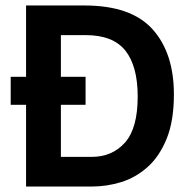

<svg xmlns="http://www.w3.org/2000/svg" viewBox="-20 -680 685 700"><path d="M75 0V-298H19V-400H75V-660H288Q458 -660 536 -573.5Q614 -487 614 -336Q614 -239 587.5 -174Q561 -109 517.5 -70.5Q474 -32 421.5 -16Q369 0 317 0ZM292 -298H202V-108H314Q389 -108 435.5 -160Q482 -212 482 -328Q482 -439 437 -495.5Q392 -552 292 -552H202V-400H292Z"/></svg>

Font: Bricolage Grotesque 48pt SemiBold
Style: Regular
Weight: 600
Designer: Mathieu Triay
Foundry: Atelier Triay
Version: Version 1.000; ttfautohint (v1.8.4.7-5d5b);gftools[0.9.32]